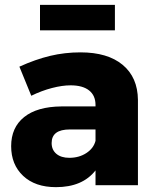

<svg xmlns="http://www.w3.org/2000/svg" viewBox="-20 -764 641 792"><path d="M549 -352V0H374V-61Q320 8 211 8Q125 8 75.5 -38.5Q26 -85 26 -161Q26 -238 79.5 -281Q133 -324 233 -325H374V-331Q374 -370 347.5 -391Q321 -412 271 -412Q237 -412 194.5 -401Q152 -390 109 -369L60 -489Q126 -519 186.5 -533.5Q247 -548 312 -548Q424 -548 486 -496.5Q548 -445 549 -352ZM374 -183V-230H268Q193 -230 193 -174Q193 -146 212.5 -129.5Q232 -113 266 -113Q306 -113 336 -132.5Q366 -152 374 -183ZM145 -744H454V-639H145Z"/></svg>

Font: Montserrat arm2
Style: Bold
Weight: 700
Designer: Julieta Ulanovsky
Foundry: Julieta Ulanovsky
Version: Version 6.000